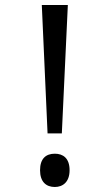

<svg xmlns="http://www.w3.org/2000/svg" viewBox="-20 -734 406 767"><path d="M170 -201H227L251 -714H147ZM140 -54C140 -8 164 13 199 13C231 13 258 -7 258 -54C258 -102 232 -120 199 -120C163 -120 140 -100 140 -54Z"/></svg>

Font: Noto Sans Devanagari UI SemiCondensed
Style: Regular
Weight: 400
Width: 4
Designer: Jelle Bosma - Monotype Design Team
Foundry: Monotype Imaging Inc.
Version: Version 2.004